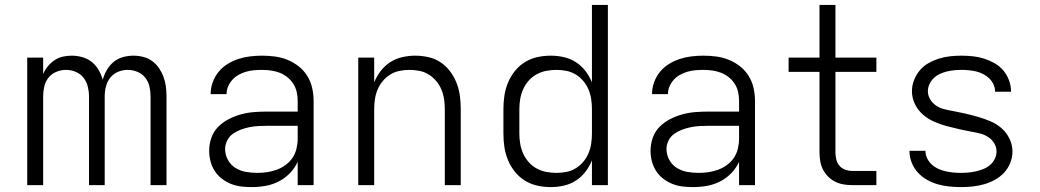

<svg xmlns="http://www.w3.org/2000/svg" viewBox="-20 -755 4240 783"><path d="M91 0V-520H156V-453Q163 -470 175 -484.5Q187 -499 202.5 -509.5Q218 -520 236 -524Q254 -528 273 -528Q294 -528 315.5 -522Q337 -516 354 -502.5Q371 -489 382 -470Q393 -451 399 -430Q405 -451 416 -470Q427 -489 443.5 -502.5Q460 -516 481 -522Q502 -528 524 -528Q544 -528 564 -523Q584 -518 600.5 -506Q617 -494 628.5 -477Q640 -460 647 -441Q654 -422 656.5 -402Q659 -382 659 -362V0H594V-362Q594 -382 589.5 -402Q585 -422 572.5 -438Q560 -454 540.5 -462Q521 -470 501 -470Q480 -470 461 -462Q442 -454 429.5 -438Q417 -422 412 -402Q407 -382 407 -362V0H343V-362Q343 -382 338 -402Q333 -422 320.5 -438Q308 -454 289 -462Q270 -470 249 -470Q229 -470 209.5 -462Q190 -454 177.5 -438Q165 -422 160.5 -402Q156 -382 156 -362V0Z M1006 8Q985 8 963.5 5.5Q942 3 922 -5Q902 -13 884.5 -26.5Q867 -40 855.5 -58Q844 -76 838.5 -97Q833 -118 833 -140Q833 -167 842 -193Q851 -219 870 -238Q889 -257 913.5 -269.5Q938 -282 964 -289Q990 -296 1017 -298Q1044 -300 1071 -300H1194V-344Q1194 -362 1190 -380Q1186 -398 1176 -413.5Q1166 -429 1151.5 -440.5Q1137 -452 1120 -458.5Q1103 -465 1084.5 -467.5Q1066 -470 1048 -470Q1032 -470 1015.5 -468.5Q999 -467 983.5 -462.5Q968 -458 953.5 -450Q939 -442 928 -430Q917 -418 910.5 -403Q904 -388 904 -371H839Q839 -396 847.5 -419.5Q856 -443 871.5 -462Q887 -481 908 -494Q929 -507 952 -514.5Q975 -522 999.5 -525Q1024 -528 1048 -528Q1075 -528 1101.5 -524.5Q1128 -521 1152.5 -511Q1177 -501 1198 -484.5Q1219 -468 1233 -445.5Q1247 -423 1253 -396.5Q1259 -370 1259 -344V0H1194V-95Q1182 -69 1162 -48.5Q1142 -28 1116.5 -15Q1091 -2 1063 3Q1035 8 1006 8ZM1029 -50Q1050 -50 1070 -53Q1090 -56 1109 -63Q1128 -70 1145 -82.5Q1162 -95 1173 -111.5Q1184 -128 1189 -148.5Q1194 -169 1194 -189V-242H1071Q1052 -242 1034 -241Q1016 -240 998 -236.5Q980 -233 962.5 -226.5Q945 -220 930 -209.5Q915 -199 906.5 -182Q898 -165 898 -147Q898 -124 909.5 -103Q921 -82 940.5 -70Q960 -58 983 -54Q1006 -50 1029 -50Z M1441 0V-520H1506V-419Q1516 -444 1532.5 -465.5Q1549 -487 1571.5 -501.5Q1594 -516 1620.5 -522Q1647 -528 1673 -528Q1700 -528 1727 -522Q1754 -516 1776.5 -501Q1799 -486 1815.5 -464Q1832 -442 1842 -416.5Q1852 -391 1855.5 -364Q1859 -337 1859 -310V0H1794V-310Q1794 -330 1791 -350.5Q1788 -371 1780 -390Q1772 -409 1759 -424.5Q1746 -440 1728.5 -451Q1711 -462 1690.5 -466Q1670 -470 1650 -470Q1630 -470 1609.5 -466Q1589 -462 1571.5 -451Q1554 -440 1541 -424.5Q1528 -409 1520 -390Q1512 -371 1509 -350.5Q1506 -330 1506 -310V0Z M2226 8Q2198 8 2171 2Q2144 -4 2120.5 -18.5Q2097 -33 2079.5 -55Q2062 -77 2051.5 -102.5Q2041 -128 2037 -155Q2033 -182 2033 -210V-310Q2033 -338 2037 -365Q2041 -392 2051.5 -417.5Q2062 -443 2079.5 -465Q2097 -487 2120.5 -501.5Q2144 -516 2171 -522Q2198 -528 2226 -528Q2253 -528 2279.5 -522Q2306 -516 2328.5 -501.5Q2351 -487 2367.5 -465.5Q2384 -444 2394 -419V-735H2459V0H2394V-101Q2384 -76 2367.5 -54.5Q2351 -33 2328.5 -18.5Q2306 -4 2279.5 2Q2253 8 2226 8ZM2249 -50Q2249 -50 2249.5 -50Q2250 -50 2250 -50Q2270 -50 2290.5 -54Q2311 -58 2328.5 -69Q2346 -80 2359 -95.5Q2372 -111 2380 -130Q2388 -149 2391 -169.5Q2394 -190 2394 -210V-310Q2394 -330 2391 -350.5Q2388 -371 2380 -390Q2372 -409 2358.5 -425Q2345 -441 2327.5 -451.5Q2310 -462 2290 -466Q2270 -470 2249 -470Q2228 -470 2207.5 -466Q2187 -462 2168.5 -452Q2150 -442 2136 -426Q2122 -410 2113.5 -391Q2105 -372 2101.5 -351.5Q2098 -331 2098 -310V-210Q2098 -189 2101.5 -168.5Q2105 -148 2113.5 -129Q2122 -110 2136 -94Q2150 -78 2168.5 -68Q2187 -58 2207.5 -54Q2228 -50 2249 -50Z M2806 8Q2785 8 2763.5 5.5Q2742 3 2722 -5Q2702 -13 2684.5 -26.5Q2667 -40 2655.5 -58Q2644 -76 2638.5 -97Q2633 -118 2633 -140Q2633 -167 2642 -193Q2651 -219 2670 -238Q2689 -257 2713.5 -269.5Q2738 -282 2764 -289Q2790 -296 2817 -298Q2844 -300 2871 -300H2994V-344Q2994 -362 2990 -380Q2986 -398 2976 -413.5Q2966 -429 2951.5 -440.5Q2937 -452 2920 -458.5Q2903 -465 2884.5 -467.5Q2866 -470 2848 -470Q2832 -470 2815.5 -468.5Q2799 -467 2783.5 -462.5Q2768 -458 2753.5 -450Q2739 -442 2728 -430Q2717 -418 2710.5 -403Q2704 -388 2704 -371H2639Q2639 -396 2647.5 -419.5Q2656 -443 2671.5 -462Q2687 -481 2708 -494Q2729 -507 2752 -514.5Q2775 -522 2799.5 -525Q2824 -528 2848 -528Q2875 -528 2901.5 -524.5Q2928 -521 2952.5 -511Q2977 -501 2998 -484.5Q3019 -468 3033 -445.5Q3047 -423 3053 -396.5Q3059 -370 3059 -344V0H2994V-95Q2982 -69 2962 -48.5Q2942 -28 2916.5 -15Q2891 -2 2863 3Q2835 8 2806 8ZM2829 -50Q2850 -50 2870 -53Q2890 -56 2909 -63Q2928 -70 2945 -82.5Q2962 -95 2973 -111.5Q2984 -128 2989 -148.5Q2994 -169 2994 -189V-242H2871Q2852 -242 2834 -241Q2816 -240 2798 -236.5Q2780 -233 2762.5 -226.5Q2745 -220 2730 -209.5Q2715 -199 2706.5 -182Q2698 -165 2698 -147Q2698 -124 2709.5 -103Q2721 -82 2740.5 -70Q2760 -58 2783 -54Q2806 -50 2829 -50Z M3456 0Q3438 0 3420 -3Q3402 -6 3386 -14Q3370 -22 3357 -35Q3344 -48 3336 -64Q3328 -80 3325 -98Q3322 -116 3322 -134V-462H3196V-520H3322V-735H3387V-520H3554V-462H3387V-134Q3387 -119 3390.5 -104.5Q3394 -90 3403.5 -79Q3413 -68 3427 -63Q3441 -58 3456 -58H3554V0Z M3899 8Q3875 8 3851 5.5Q3827 3 3804 -3.5Q3781 -10 3760 -22Q3739 -34 3723 -51.5Q3707 -69 3698 -92Q3689 -115 3689 -138Q3689 -139 3689 -139.5Q3689 -140 3689 -140H3754Q3754 -140 3754 -140Q3754 -140 3754 -140Q3754 -124 3761 -109.5Q3768 -95 3780 -84Q3792 -73 3806.5 -66.5Q3821 -60 3836 -56.5Q3851 -53 3867 -51.5Q3883 -50 3899 -50Q3914 -50 3930 -51.5Q3946 -53 3961 -56.5Q3976 -60 3991 -66Q4006 -72 4018 -82.5Q4030 -93 4037 -107.5Q4044 -122 4044 -137Q4044 -155 4035 -170Q4026 -185 4011.5 -195Q3997 -205 3980.5 -209.5Q3964 -214 3947 -217H3946Q3919 -222 3892.5 -228Q3866 -234 3840 -241Q3814 -248 3789 -259Q3764 -270 3743.5 -288Q3723 -306 3711 -331Q3699 -356 3699 -383Q3699 -406 3707.5 -428Q3716 -450 3731 -468Q3746 -486 3766.5 -497.5Q3787 -509 3809.5 -516Q3832 -523 3855 -525.5Q3878 -528 3901 -528Q3924 -528 3947.5 -525.5Q3971 -523 3993 -516Q4015 -509 4035.5 -497.5Q4056 -486 4071 -468.5Q4086 -451 4094.5 -428.5Q4103 -406 4103 -383Q4103 -383 4103 -382.5Q4103 -382 4103 -381H4038Q4038 -381 4038 -381.5Q4038 -382 4038 -382Q4038 -397 4031.5 -411Q4025 -425 4014 -435.5Q4003 -446 3989.5 -453Q3976 -460 3961.5 -463.5Q3947 -467 3931.5 -468.5Q3916 -470 3901 -470Q3886 -470 3871 -468.5Q3856 -467 3841.5 -463.5Q3827 -460 3813 -453.5Q3799 -447 3788 -436.5Q3777 -426 3770.5 -412Q3764 -398 3764 -383Q3764 -366 3773 -350.5Q3782 -335 3796.5 -325Q3811 -315 3828 -310.5Q3845 -306 3862 -303H3863Q3890 -298 3916 -292Q3942 -286 3968 -278.5Q3994 -271 4019 -260.5Q4044 -250 4064.5 -232Q4085 -214 4097 -189Q4109 -164 4109 -137Q4109 -114 4100 -91Q4091 -68 4074.5 -50.5Q4058 -33 4037 -21.5Q4016 -10 3993 -3.5Q3970 3 3946.5 5.5Q3923 8 3899 8Z"/></svg>

Font: Iosevka Aile Custom Light
Style: Regular
Weight: 300
Designer: Belleve Invis
Foundry: Belleve Invis
Version: Version 17.0.2; ttfautohint (v1.8.3)